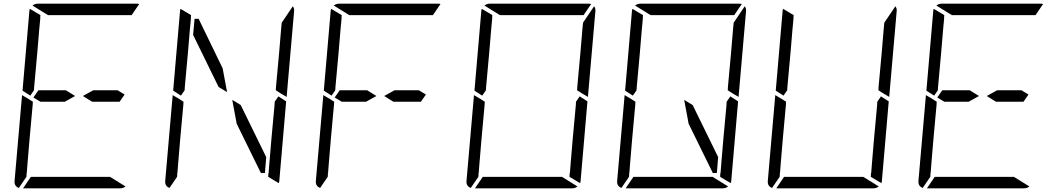

<svg xmlns="http://www.w3.org/2000/svg" viewBox="-20 -1020 5752 1040"><path d="M485 -531H617L655 -508L628 -469H479L429 -500ZM144 -502 102 -529 139 -959Q139 -966 142 -972L199 -938L198 -928V-918L193 -866L182 -735L165 -548L164 -531ZM82 -2Q56 -12 59 -41L99 -500V-505L133 -485L150 -474L158 -469L157 -452L140 -265L129 -134L125 -83L124 -82V-72L123 -62ZM240 -938 156 -990Q169 -1000 184 -1000H452H720Q730 -1000 734 -998L693 -938H663H477H415ZM576 -62 660 -10Q647 0 632 0H364H105L147 -62H153H339H401ZM331 -469H199L161 -492L188 -531H337L387 -500Z M1284 -451 1422 -169 1415 -83H1393L1262 -350L1238 -479ZM1488 -498 1530 -471 1493 -41Q1493 -34 1490 -28L1433 -62V-70L1434 -82L1435 -83L1439 -134L1450 -265L1467 -450L1468 -469ZM960 -502 918 -529 955 -959Q955 -966 958 -972L1015 -938L1014 -928V-918L1009 -866L998 -735L981 -548L980 -531ZM898 -2Q872 -12 875 -41L915 -500V-505L949 -485L966 -474L974 -469L973 -452L956 -265L945 -134L941 -83L940 -82V-72L939 -62ZM1573 -959 1533 -500V-495L1499 -515L1482 -526L1474 -531L1475 -550L1492 -735L1503 -866L1506 -897L1566 -986Q1575 -974 1573 -959ZM1026 -831 1034 -918H1056L1186 -650L1210 -521L1164 -549Z M2117 -531H2249L2287 -508L2260 -469H2111L2061 -500ZM1776 -502 1734 -529 1771 -959Q1771 -966 1774 -972L1831 -938L1830 -928V-918L1825 -866L1814 -735L1797 -548L1796 -531ZM1714 -2Q1688 -12 1691 -41L1731 -500V-505L1765 -485L1782 -474L1790 -469L1789 -452L1772 -265L1761 -134L1757 -83L1756 -82V-72L1755 -62ZM1872 -938 1788 -990Q1801 -1000 1816 -1000H2084H2352Q2362 -1000 2366 -998L2325 -938H2295H2109H2047ZM1963 -469H1831L1793 -492L1820 -531H1969L2019 -500Z M3120 -498 3162 -471 3125 -41Q3125 -34 3122 -28L3065 -62V-70L3066 -82L3067 -83L3071 -134L3082 -265L3099 -450L3100 -469ZM2592 -502 2550 -529 2587 -959Q2587 -966 2590 -972L2647 -938L2646 -928V-918L2641 -866L2630 -735L2613 -548L2612 -531ZM2530 -2Q2504 -12 2507 -41L2547 -500V-505L2581 -485L2598 -474L2606 -469L2605 -452L2588 -265L2577 -134L2573 -83L2572 -82V-72L2571 -62ZM2688 -938 2604 -990Q2617 -1000 2632 -1000H2900H3168Q3178 -1000 3182 -998L3141 -938H3111H2925H2863ZM3024 -62 3108 -10Q3095 0 3080 0H2812H2553L2595 -62H2601H2787H2849ZM3205 -959 3165 -500V-495L3131 -515L3114 -526L3106 -531L3107 -550L3124 -735L3135 -866L3138 -897L3198 -986Q3207 -974 3205 -959Z M3732 -451 3870 -169 3863 -83H3841L3710 -350L3686 -479ZM3936 -498 3978 -471 3941 -41Q3941 -34 3938 -28L3881 -62V-70L3882 -82L3883 -83L3887 -134L3898 -265L3915 -450L3916 -469ZM3408 -502 3366 -529 3403 -959Q3403 -966 3406 -972L3463 -938L3462 -928V-918L3457 -866L3446 -735L3429 -548L3428 -531ZM3346 -2Q3320 -12 3323 -41L3363 -500V-505L3397 -485L3414 -474L3422 -469L3421 -452L3404 -265L3393 -134L3389 -83L3388 -82V-72L3387 -62ZM3504 -938 3420 -990Q3433 -1000 3448 -1000H3716H3984Q3994 -1000 3998 -998L3957 -938H3927H3741H3679ZM3840 -62 3924 -10Q3911 0 3896 0H3628H3369L3411 -62H3417H3603H3665ZM4021 -959 3981 -500V-495L3947 -515L3930 -526L3922 -531L3923 -550L3940 -735L3951 -866L3954 -897L4014 -986Q4023 -974 4021 -959Z M4752 -498 4794 -471 4757 -41Q4757 -34 4754 -28L4697 -62V-70L4698 -82L4699 -83L4703 -134L4714 -265L4731 -450L4732 -469ZM4224 -502 4182 -529 4219 -959Q4219 -966 4222 -972L4279 -938L4278 -928V-918L4273 -866L4262 -735L4245 -548L4244 -531ZM4162 -2Q4136 -12 4139 -41L4179 -500V-505L4213 -485L4230 -474L4238 -469L4237 -452L4220 -265L4209 -134L4205 -83L4204 -82V-72L4203 -62ZM4656 -62 4740 -10Q4727 0 4712 0H4444H4185L4227 -62H4233H4419H4481ZM4837 -959 4797 -500V-495L4763 -515L4746 -526L4738 -531L4739 -550L4756 -735L4767 -866L4770 -897L4830 -986Q4839 -974 4837 -959Z M5381 -531H5513L5551 -508L5524 -469H5375L5325 -500ZM5040 -502 4998 -529 5035 -959Q5035 -966 5038 -972L5095 -938L5094 -928V-918L5089 -866L5078 -735L5061 -548L5060 -531ZM4978 -2Q4952 -12 4955 -41L4995 -500V-505L5029 -485L5046 -474L5054 -469L5053 -452L5036 -265L5025 -134L5021 -83L5020 -82V-72L5019 -62ZM5136 -938 5052 -990Q5065 -1000 5080 -1000H5348H5616Q5626 -1000 5630 -998L5589 -938H5559H5373H5311ZM5472 -62 5556 -10Q5543 0 5528 0H5260H5001L5043 -62H5049H5235H5297ZM5227 -469H5095L5057 -492L5084 -531H5233L5283 -500Z"/></svg>

Font: DSEG14 Modern
Style: Light Italic
Weight: 300
Italic angle: -5°
Designer: Keshikan(Twitter:@keshinomi_88pro)
Version: Version 0.46